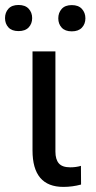

<svg xmlns="http://www.w3.org/2000/svg" viewBox="-33 -731 377 757"><path d="M185.5 -528.3V-133.3Q185.5 -102.5 199 -86.9Q212.4 -71.3 243.7 -71.3Q267.1 -71.3 286.1 -77.1L286.6 -3.4Q252.4 5.9 216.8 5.9Q95.2 5.9 95.2 -137.7V-528.3ZM-13.2 -659.7Q-13.2 -681.6 0.2 -696.5Q13.7 -711.4 40 -711.4Q66.4 -711.4 80.1 -696.5Q93.8 -681.6 93.8 -659.7Q93.8 -637.7 80.1 -623Q66.4 -608.4 40 -608.4Q13.7 -608.4 0.2 -623Q-13.2 -637.7 -13.2 -659.7ZM196.8 -658.7Q196.8 -680.7 210.2 -695.8Q223.6 -710.9 250 -710.9Q276.4 -710.9 290 -695.8Q303.7 -680.7 303.7 -658.7Q303.7 -636.7 290 -622.1Q276.4 -607.4 250 -607.4Q223.6 -607.4 210.2 -622.1Q196.8 -636.7 196.8 -658.7Z"/></svg>

Font: SteelSelectRoboto
Style: Roboto-Regular
Weight: 400
Designer: Google
Version: Version 2.137; 2017